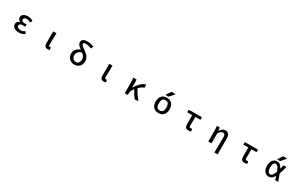

<svg xmlns="http://www.w3.org/2000/svg" viewBox="390 -3270 9220 5929"><g transform="rotate(30 5000.0 -305.0)"><path d="M532.2 12.7Q426.8 12.7 359.4 -31.7Q292 -76.2 292 -153.3Q292 -258.8 404.3 -288.1V-293Q363.3 -306.6 340.8 -340.3Q318.4 -374 318.4 -413.1Q318.4 -486.3 380.9 -525.4Q443.4 -564.5 536.1 -564.5Q632.8 -564.5 717.8 -504.9L672.9 -428.7Q611.3 -473.6 541 -473.6Q493.2 -473.6 462.9 -453.6Q432.6 -433.6 432.6 -398.4Q432.6 -324.2 542 -324.2Q559.6 -324.2 614.3 -328.1V-242.2Q566.4 -245.1 525.4 -245.1Q406.2 -245.1 406.2 -164.1Q406.2 -123 442.4 -100.1Q478.5 -77.1 543.9 -77.1Q622.1 -77.1 686.5 -128.9L734.4 -53.7Q644.5 12.7 532.2 12.7Z M1553.7 12.7Q1488.3 12.7 1460.4 -23.9Q1432.6 -60.5 1432.6 -132.8V-549.8H1548.8Q1547.9 -502 1545.4 -411.1Q1543 -320.3 1541.5 -250Q1540 -179.7 1540 -126Q1540 -81.1 1581.1 -81.1Q1597.7 -81.1 1614.3 -87.9L1629.9 -1Q1597.7 12.7 1553.7 12.7Z M2503.9 -81.1Q2568.4 -81.1 2603.5 -125Q2638.7 -168.9 2638.7 -247.1Q2638.7 -304.7 2610.4 -346.7Q2582 -388.7 2529.3 -429.7Q2451.2 -411.1 2407.2 -362.3Q2363.3 -313.5 2363.3 -240.2Q2363.3 -168.9 2404.8 -125Q2446.3 -81.1 2503.9 -81.1ZM2736.3 -765.6 2709 -676.8Q2582 -722.7 2496.1 -722.7Q2457 -722.7 2437.5 -709.5Q2418 -696.3 2418 -674.8Q2418 -659.2 2424.8 -645Q2431.6 -630.9 2451.7 -612.8Q2471.7 -594.7 2483.9 -585Q2496.1 -575.2 2531.2 -549.8Q2566.4 -524.4 2580.1 -514.6Q2635.7 -474.6 2668.9 -441.9Q2702.1 -409.2 2726.6 -358.9Q2751 -308.6 2751 -248Q2751 -129.9 2684.6 -58.6Q2618.2 12.7 2502 12.7Q2399.4 12.7 2326.2 -55.7Q2252.9 -124 2252.9 -237.3Q2252.9 -328.1 2308.1 -392.1Q2363.3 -456.1 2451.2 -486.3Q2384.8 -534.2 2347.7 -579.6Q2310.5 -625 2310.5 -682.6Q2310.5 -737.3 2357.9 -773.4Q2405.3 -809.6 2497.1 -809.6Q2607.4 -809.6 2736.3 -765.6Z M3553.7 12.7Q3488.3 12.7 3460.4 -23.9Q3432.6 -60.5 3432.6 -132.8V-549.8H3548.8Q3547.9 -502 3545.4 -411.1Q3543 -320.3 3541.5 -250Q3540 -179.7 3540 -126Q3540 -81.1 3581.1 -81.1Q3597.7 -81.1 3614.3 -87.9L3629.9 -1Q3597.7 12.7 3553.7 12.7Z M4791 0 4663.1 9.8Q4573.2 -98.6 4494.1 -252Q4490.2 -247.1 4476.6 -231Q4462.9 -214.8 4456.1 -205.1Q4409.2 -148.4 4407.2 -30.3V0H4299.8V-393.6Q4299.8 -487.3 4288.1 -549.8H4402.3Q4412.1 -510.7 4412.1 -418.9V-268.6H4416Q4485.4 -384.8 4568.8 -465.3Q4652.3 -545.9 4739.3 -564.5L4748 -456.1Q4660.2 -429.7 4565.4 -332Q4606.4 -249 4668.9 -157.2Q4731.4 -65.4 4791 0Z M5368.2 -261.7Q5368.2 -76.2 5501.5 -76.2Q5634.8 -76.2 5634.8 -260.7Q5634.8 -445.3 5501.5 -445.3Q5368.2 -445.3 5368.2 -261.7ZM5678.7 -760.7 5523.4 -584H5415L5529.3 -760.7ZM5254.9 -260.7Q5254.9 -390.6 5320.3 -461.9Q5385.7 -533.2 5502 -533.2Q5618.2 -533.2 5683.6 -461.9Q5749 -390.6 5749 -260.7Q5749 -130.9 5683.6 -60.1Q5618.2 10.7 5502 10.7Q5385.7 10.7 5320.3 -60.1Q5254.9 -130.9 5254.9 -260.7Z M6568.4 12.7Q6501 12.7 6472.2 -25.4Q6443.4 -63.5 6443.4 -139.6V-458H6265.6V-543.9L6345.7 -549.8H6735.4V-458H6555.7Q6551.8 -304.7 6551.8 -133.8Q6551.8 -81.1 6596.7 -81.1Q6623 -81.1 6652.3 -89.8L6668 -2Q6618.2 12.7 6568.4 12.7Z M7728.5 200.2H7612.3Q7620.1 -83 7620.1 -332Q7620.1 -403.3 7601.6 -434.1Q7583 -464.8 7538.1 -464.8Q7498 -464.8 7465.8 -440.4Q7433.6 -416 7393.6 -355.5V0H7279.3V-393.6Q7279.3 -477.5 7269.5 -549.8H7373L7382.8 -441.4H7385.7Q7427.7 -503.9 7472.7 -534.2Q7517.6 -564.5 7575.2 -564.5Q7728.5 -564.5 7728.5 -345.7Z M8568.4 12.7Q8501 12.7 8472.2 -25.4Q8443.4 -63.5 8443.4 -139.6V-458H8265.6V-543.9L8345.7 -549.8H8735.4V-458H8555.7Q8551.8 -304.7 8551.8 -133.8Q8551.8 -81.1 8596.7 -81.1Q8623 -81.1 8652.3 -89.8L8668 -2Q8618.2 12.7 8568.4 12.7Z M9585 -251Q9543 -363.3 9507.3 -404.3Q9471.7 -445.3 9432.6 -445.3Q9386.7 -445.3 9360.4 -400.4Q9334 -355.5 9334 -260.7Q9334 -168.9 9364.7 -122.6Q9395.5 -76.2 9441.4 -76.2Q9479.5 -76.2 9514.6 -115.7Q9549.8 -155.3 9585 -251ZM9681.6 -255.9Q9718.8 -165 9774.4 1H9663.1Q9640.6 -80.1 9626 -129.9Q9585.9 -56.6 9537.6 -22.9Q9489.3 10.7 9432.6 10.7Q9339.8 10.7 9282.7 -61.5Q9225.6 -133.8 9225.6 -260.7Q9225.6 -388.7 9282.7 -460.9Q9339.8 -533.2 9432.6 -533.2Q9493.2 -533.2 9537.1 -500.5Q9581.1 -467.8 9626 -382.8Q9639.6 -438.5 9658.2 -522.5H9763.7Q9722.7 -359.4 9681.6 -255.9ZM9509.8 -760.7H9658.2L9503.9 -584H9395.5Z"/></g></svg>

Font: GenEi Gothic M SemiBold
Style: Regular
Weight: 500
Designer: o_tamon (Modified); [Source Han Sans]
Ryoko NISHIZUKA  (kana & ideographs); Paul D. Hunt (Latin, Greek & Cyrillic); Wenl
Version: Version 1.1a;Original Version 1.004